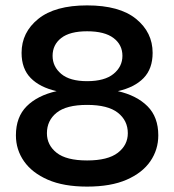

<svg xmlns="http://www.w3.org/2000/svg" viewBox="-20 -680 647 712"><path d="M303 12Q216 12 157.5 -13.5Q99 -39 69 -82Q39 -125 39 -178Q39 -246 79 -286Q119 -326 190 -342Q128 -356 94 -390.5Q60 -425 60 -484Q60 -560 122 -610Q184 -660 303 -660Q423 -660 484.5 -610Q546 -560 546 -484Q546 -425 512.5 -390.5Q479 -356 417 -342Q487 -326 527 -286Q567 -246 567 -178Q567 -125 537.5 -82Q508 -39 449.5 -13.5Q391 12 303 12ZM303 -379Q368 -379 401 -406Q434 -433 434 -473Q434 -514 401 -539Q368 -564 303 -564Q239 -564 207 -539Q175 -514 175 -473Q175 -433 207 -406Q239 -379 303 -379ZM303 -85Q380 -85 417 -113.5Q454 -142 454 -186Q454 -233 417 -262Q380 -291 303 -291Q226 -291 190 -262Q154 -233 154 -186Q154 -142 190 -113.5Q226 -85 303 -85Z"/></svg>

Font: Syne SemiBold
Style: Regular
Weight: 600
Designer: Lucas Descroix
Foundry: Bonjour Monde
Version: Version 2.200; ttfautohint (v1.8.4)